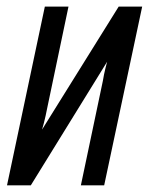

<svg xmlns="http://www.w3.org/2000/svg" viewBox="-20 -555 451 575"><path d="M1 0 114.3 -535.2H185.1L121.1 -230Q119.1 -219.7 116.7 -208.7Q114.3 -197.8 111.6 -187.3Q108.9 -176.8 106 -167L335.4 -535.2H405.8L292 0H222.2L288.1 -313Q289.6 -322.3 291.5 -331.8Q293.5 -341.3 295.9 -351.1Q298.3 -360.8 300.8 -370.1L72.3 0Z"/></svg>

Font: Open Sans Condensed
Style: Italic
Weight: 400
Width: 3
Italic angle: -12°
Designer: Monotype Design Team
Foundry: Monotype Imaging Inc.
Version: Version 3.000